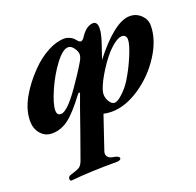

<svg xmlns="http://www.w3.org/2000/svg" viewBox="-131 -608 1056 1034"><g transform="rotate(-20 397.0 -90.5)"><path d="M794 -351Q794 -270 739 -184Q684 -98 600.5 -42Q517 14 438 14Q415 14 392 9L328 198Q325 207 325 213Q325 227 335 235.5Q345 244 361 246Q395 251 395 265Q395 270 388.5 273.5Q382 277 373 277Q214 277 108 288H107Q103 288 100.5 283.5Q98 279 99 274Q100 261 119 256Q154 246 167 237.5Q180 229 189 205Q197 184 240 62Q292 -88 310 -135L311 -139Q311 -143 308 -143Q304 -143 299 -137Q234 -50 190.5 -18Q147 14 97 14Q58 14 32.5 -15Q7 -44 7 -89Q7 -151 43 -216.5Q79 -282 140 -344Q185 -390 236 -417Q287 -444 332 -444Q347 -444 363.5 -436Q380 -428 389 -416Q403 -398 412 -399Q420 -399 430 -412L438 -424Q470 -469 507 -469Q517 -469 523.5 -460Q530 -451 530 -432Q530 -404 514 -355L484 -266Q546 -347 602.5 -392Q659 -437 704 -437Q741 -437 767.5 -411.5Q794 -386 794 -351ZM313 -212Q319 -221 324 -228Q329 -235 332 -240Q358 -280 369.5 -300.5Q381 -321 381 -336Q381 -353 366.5 -373Q352 -393 335 -393Q304 -393 261 -336Q218 -279 186 -206Q154 -133 154 -96Q154 -68 177 -68Q219 -68 313 -212ZM653 -322Q653 -335 646 -342.5Q639 -350 627 -350Q606 -350 573.5 -323.5Q541 -297 505 -247Q459 -181 439 -132L431 -109Q428 -97 428 -88Q428 -67 440.5 -46.5Q453 -26 469 -26Q486 -26 515.5 -53Q545 -80 567 -115Q600 -168 626.5 -231Q653 -294 653 -322Z"/></g></svg>

Font: EB Garamond ExtraBold
Style: Italic
Weight: 800
Italic angle: -17.2°
Designer: Georg Duffner and Octavio Pardo
Foundry: Georg Duffner
Version: Version 1.000